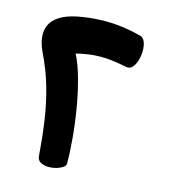

<svg xmlns="http://www.w3.org/2000/svg" viewBox="-112 -826 822 936"><g transform="rotate(15 298.5 -358.0)"><path d="M161.3 -17.3Q154.4 -109.9 142.4 -192.8Q130.4 -275.8 107.7 -355.2Q85 -434.7 45.8 -514.7Q16.7 -578.2 28.8 -626.4Q40.9 -674.7 100.1 -703Q134.6 -719.3 191.8 -728.2Q249.1 -737.1 307.6 -737.1Q349.2 -737.1 393.9 -731.1Q438.6 -725 484.3 -713.2Q501.8 -708.7 509.6 -689.8Q517.4 -670.9 517.4 -645.8Q517.4 -620.7 510.6 -597.1Q503.8 -573.4 491.1 -558.8Q478.4 -544.2 460.4 -547.8Q422.1 -555.4 390.4 -559.6Q358.7 -563.8 330 -563.8Q296.4 -563.8 266.3 -559.4Q236.1 -555.1 204.6 -547.2Q229.2 -498.9 247.4 -431.9Q265.7 -364.9 278.1 -290.8Q290.6 -216.8 296.8 -145.5Q303.1 -74.2 303.1 -17.3Q303.1 -7 290.4 1.7Q277.7 10.4 258.7 15.9Q239.8 21.3 220.2 21.3Q197.9 21.3 180.5 12.4Q163.1 3.4 161.3 -17.3Z"/></g></svg>

Font: Playpen Sans Arabic
Style: Regular
Weight: 400
Designer: Azza Alameddine, Laura Meseguer, Veronika Burian, José Scaglione
Foundry: TypeTogether
Version: Version 2.000